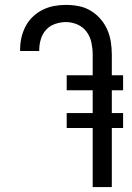

<svg xmlns="http://www.w3.org/2000/svg" viewBox="-20 -763 540 783"><path d="M358 0V-241H252V-302H358V-395H252V-456H358V-540Q358 -564 353 -588.5Q348 -613 333.5 -633Q319 -653 296 -663Q273 -673 249 -673Q227 -673 205 -665.5Q183 -658 168 -641.5Q153 -625 146.5 -603Q140 -581 140 -559V-555H62V-561Q62 -586 67.5 -610Q73 -634 84.5 -656Q96 -678 114 -695Q132 -712 154 -723Q176 -734 200 -738.5Q224 -743 249 -743Q275 -743 301 -738Q327 -733 349.5 -719.5Q372 -706 389.5 -686Q407 -666 417.5 -642Q428 -618 432 -592Q436 -566 436 -540V-456H482V-395H436V-302H482V-241H436V0Z"/></svg>

Font: Iosevka Fixed
Style: Regular
Weight: 400
Monospace: yes
Designer: Belleve Invis
Foundry: Belleve Invis
Version: Version 33.2.4